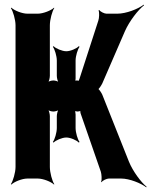

<svg xmlns="http://www.w3.org/2000/svg" viewBox="-20 -770 652 828"><path d="M486 -711H439C430 -711 412 -720 408 -727L405 -725C409 -717 408 -692 404 -681L323 -431C321 -428 319 -420 320 -418L323 -420C322 -422 314 -423 312 -423C309 -423 302 -422 300 -420L303 -417C305 -419 306 -428 306 -432V-509C306 -528 315 -558 323 -568L320 -571C311 -561 284 -549 266 -549C248 -549 220 -561 211 -571L208 -568C216 -558 225 -528 225 -509V-443C225 -434 229 -417 234 -412L236 -414C232 -419 218 -423 210 -423C202 -423 188 -419 184 -414L186 -412C191 -417 195 -434 195 -443V-661C195 -685 205 -722 214 -735L213 -737C201 -725 166 -711 143 -711H98C75 -711 41 -725 29 -737L27 -735C36 -722 47 -685 47 -661V-50C47 -26 36 11 27 24L29 26C41 14 75 0 98 0H143C166 0 201 14 213 26L214 24C205 11 195 -26 195 -50V-269C195 -278 191 -295 186 -300L184 -298C188 -293 202 -289 210 -289C218 -289 232 -293 236 -298L234 -300C229 -295 225 -278 225 -269V-218C225 -198 216 -168 208 -158L211 -155C220 -165 248 -177 266 -177C284 -177 311 -165 320 -155L323 -158C315 -168 306 -198 306 -218V-276C306 -282 304 -294 301 -297L298 -294C300 -291 310 -289 315 -289C319 -289 328 -291 329 -294L327 -296C325 -293 327 -281 329 -277L415 -29C418 -19 420 6 416 14L418 16C422 8 441 0 449 0H503C538 0 588 20 611 38L612 35C589 17 553 -31 536 -73L421 -362C418 -369 406 -388 401 -388V-384C406 -384 417 -402 421 -410L519 -636C538 -679 576 -728 601 -747L600 -750C575 -731 524 -711 486 -711Z"/></svg>

Font: Asimov
Style: EdgeExtreme
Weight: 500
Designer: Google
Version: Version 2.000980: 2014